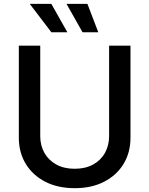

<svg xmlns="http://www.w3.org/2000/svg" viewBox="-20 -964 774 995"><path d="M367.2 11.2Q279.8 11.2 214.6 -22.2Q149.4 -55.7 113.5 -114.7Q77.6 -173.8 77.6 -250V-727.5H188.5V-258.8Q188.5 -210 210.2 -171.6Q231.9 -133.3 272 -111.3Q312 -89.4 367.2 -89.4Q422.4 -89.4 462.4 -111.3Q502.4 -133.3 523.9 -171.6Q545.4 -210 545.4 -258.8V-727.5H656.2V-250Q656.2 -173.8 620.4 -114.7Q584.5 -55.7 519.5 -22.2Q454.6 11.2 367.2 11.2ZM407.7 -796.9 324.7 -943.8H433.1L489.3 -796.9ZM246.1 -796.9 134.3 -943.8H246.1L329.1 -796.9Z"/></svg>

Font: Inter 17pt Medium
Style: Regular
Weight: 500
Version: Version 4.001;git-66647c0bb